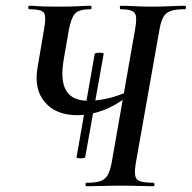

<svg xmlns="http://www.w3.org/2000/svg" viewBox="-20 -645 664 665"><path d="M245 -100 308 -458Q309 -461 317 -462Q325 -463 332.5 -462Q340 -461 339 -458L275 -100Q275 -98 267 -97Q259 -96 252 -97Q245 -98 245 -100ZM280 0Q276 0 276 -6Q276 -12 280 -12Q312 -12 328.5 -18Q345 -24 353.5 -39.5Q362 -55 367 -83L448 -544Q456 -587 446.5 -600Q437 -613 398 -613Q395 -613 395 -619Q395 -625 398 -625Q421 -625 448 -623.5Q475 -622 507 -622Q540 -622 569 -623.5Q598 -625 620 -625Q624 -625 624 -619Q624 -613 620 -613Q588 -613 571 -607Q554 -601 545.5 -585.5Q537 -570 532 -541L450 -78Q443 -35 454.5 -23.5Q466 -12 511 -12Q515 -12 515 -6Q515 0 511 0Q488 0 460 -1Q432 -2 401 -2Q366 -2 334.5 -1Q303 0 280 0ZM248 -246Q174 -246 135.5 -291Q97 -336 110 -411L133 -546Q141 -590 131.5 -601.5Q122 -613 82 -613Q78 -613 78 -619Q78 -625 82 -625Q95 -625 105.5 -624Q116 -623 133.5 -622.5Q151 -622 184 -622Q227 -622 252 -623.5Q277 -625 294 -625Q297 -625 297 -619Q297 -613 294 -613Q253 -613 239.5 -597.5Q226 -582 218 -539L201 -441Q188 -367 209 -331.5Q230 -296 285 -296Q316 -296 350.5 -303.5Q385 -311 426 -329L433 -319Q381 -279 336 -262.5Q291 -246 248 -246Z"/></svg>

Font: Cormorant SemiBold
Style: Italic
Weight: 600
Italic angle: -10°
Designer: Christian Thalmann (Catharsis Fonts)
Foundry: Catharsis Fonts
Version: Version 4.000